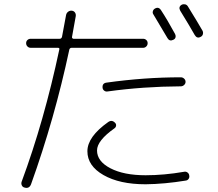

<svg xmlns="http://www.w3.org/2000/svg" viewBox="-20 -843 1040 915"><path d="M778.3 -661.1Q751 -708 710.9 -774.4Q706.1 -781.2 708.5 -789.6Q710.9 -797.9 717.8 -801.8Q735.4 -812.5 747.1 -794.9Q777.3 -749 814.5 -680.7Q818.4 -672.9 816.4 -665Q814.5 -657.2 805.7 -653.3Q788.1 -644.5 778.3 -661.1ZM845.7 -820.3Q853.5 -824.2 862.3 -822.3Q871.1 -820.3 876 -811.5Q924.8 -732.4 945.3 -696.3Q949.2 -688.5 946.8 -679.7Q944.3 -670.9 935.5 -667Q918.9 -658.2 908.2 -675.8Q882.8 -720.7 838.9 -792Q829.1 -810.5 845.7 -820.3ZM468.8 -424.8Q466.8 -446.3 487.3 -449.2Q668 -474.6 841.8 -474.6Q850.6 -474.6 857.4 -468.3Q864.3 -461.9 864.3 -453.1Q864.3 -444.3 857.4 -438Q850.6 -431.6 841.8 -431.6Q663.1 -430.7 493.2 -407.2Q484.4 -405.3 477.1 -410.6Q469.7 -416 468.8 -424.8ZM496.1 -261.7Q513.7 -273.4 528.3 -257.8Q534.2 -252 533.2 -244.1Q532.2 -236.3 525.4 -231.4Q442.4 -172.9 442.4 -126Q442.4 -74.2 506.3 -41Q570.3 -7.8 673.8 -7.8Q761.7 -7.8 857.4 -24.4Q866.2 -26.4 873.5 -21Q880.9 -15.6 881.8 -6.8Q883.8 2 878.9 9.3Q874 16.6 865.2 17.6Q763.7 34.2 673.8 35.2Q549.8 35.2 473.1 -8.8Q396.5 -52.7 396.5 -122.1Q396.5 -191.4 496.1 -261.7ZM96.7 50.8Q87.9 48.8 84 40.5Q80.1 32.2 83 23.4Q190.4 -266.6 262.7 -607.4Q264.6 -615.2 255.9 -615.2H126Q117.2 -615.2 110.8 -621.6Q104.5 -627.9 104.5 -637.2Q104.5 -646.5 110.8 -652.3Q117.2 -658.2 126 -658.2H264.6Q272.5 -658.2 275.4 -667Q290 -743.2 294.9 -771.5Q296.9 -781.2 304.7 -787.1Q312.5 -793 322.3 -792Q332 -791 337.4 -783.2Q342.8 -775.4 340.8 -764.6Q324.2 -672.9 323.2 -667Q322.3 -664.1 324.7 -661.1Q327.1 -658.2 330.1 -658.2H662.1Q670.9 -658.2 677.2 -652.3Q683.6 -646.5 683.6 -637.2Q683.6 -627.9 677.2 -621.6Q670.9 -615.2 662.1 -615.2H321.3Q313.5 -615.2 310.5 -607.4Q240.2 -277.3 127.9 35.2Q119.1 57.6 96.7 50.8Z"/></svg>

Font: Rounded-X Mgen+ 1mn light
Style: Regular
Weight: 200
Designer: [Source Han Sans]
Ryoko NISHIZUKA  (kana & ideographs); Paul D. Hunt (Latin, Greek & Cyrillic); Wenlong ZHANG  (bopomofo
Version: Version 1.059.20150602